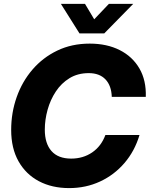

<svg xmlns="http://www.w3.org/2000/svg" viewBox="-20 -966 778 998"><path d="M339.4 11.7Q250 11.7 182.1 -24.2Q114.3 -60.1 76.2 -127.7Q38.1 -195.3 38.1 -290.5Q38.1 -380.4 66.7 -461.2Q95.2 -542 148.9 -604.5Q202.6 -667 277.8 -703.1Q353 -739.3 446.3 -739.3Q535.6 -739.3 602.3 -705.6Q668.9 -671.9 704.8 -609.9Q740.7 -547.9 737.8 -462.4H561Q559.1 -521 528.1 -553.5Q497.1 -585.9 441.4 -585.9Q384.3 -585.9 341.6 -559.8Q298.8 -533.7 270.3 -490.5Q241.7 -447.3 227.3 -395.3Q212.9 -343.3 212.9 -292Q212.9 -220.2 247.6 -180.9Q282.2 -141.6 350.1 -141.6Q412.1 -141.6 459.2 -173.8Q506.3 -206.1 527.8 -264.2H705.1Q680.2 -180.7 627 -118.7Q573.7 -56.6 500 -22.5Q426.3 11.7 339.4 11.7ZM421.9 -945.8 469.7 -865.7 545.9 -945.8H671.9V-945.3L522 -792.5H393.1L296.9 -945.3V-945.8Z"/></svg>

Font: Inter Display ExtraBold
Style: Italic
Weight: 800
Italic angle: -9.39999°
Designer: Rasmus Andersson
Foundry: rsms
Version: Version 4.000;git-a52131595